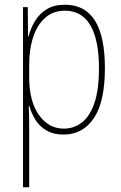

<svg xmlns="http://www.w3.org/2000/svg" viewBox="-20 -557 511 809"><path d="M254 -537Q422 -537 422 -270Q422 -127 375 -58.5Q328 10 248 10Q205 10 175.5 -7.5Q146 -25 129 -52.5Q112 -80 104 -110H101Q103 -76 103 -21V232H77V-527H97L98 -403H100Q109 -438 127.5 -468.5Q146 -499 176.5 -518Q207 -537 254 -537ZM253 -512Q205 -512 171.5 -483Q138 -454 120.5 -402.5Q103 -351 103 -284V-232Q103 -130 144 -72.5Q185 -15 249 -15Q291 -15 324.5 -40.5Q358 -66 377.5 -122Q397 -178 397 -270Q397 -388 361 -450Q325 -512 253 -512Z"/></svg>

Font: Noto Sans Georgian Condensed Thin
Style: Regular
Weight: 100
Width: 3
Designer: Monotype Design Team, Akaki Razmadze
Foundry: Google LLC
Version: Version 2.005; ttfautohint (v1.8.4.7-5d5b)